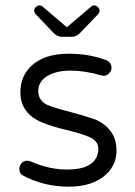

<svg xmlns="http://www.w3.org/2000/svg" viewBox="-20 -701 509 722"><path d="M212.9 -562.5H250Q266.6 -562.5 281.2 -577.1L348.6 -647.5Q354.5 -654.3 354.5 -661.1Q354.5 -668 348.1 -674.3Q341.8 -680.7 334.5 -680.7Q327.1 -680.7 322.3 -675.8L231.4 -598.6L140.6 -675.8Q135.7 -680.7 128.4 -680.7Q121.1 -680.7 114.7 -674.3Q108.4 -668 108.4 -661.1Q108.4 -654.3 114.3 -647.5L181.6 -577.1Q196.3 -562.5 212.9 -562.5ZM390.6 -467.8Q385.7 -472.7 377 -475.6Q314.5 -499 238.3 -499Q143.6 -499 94.7 -450.2Q56.6 -412.1 56.6 -353.5Q56.6 -293.9 104.5 -258.8Q141.6 -232.4 236.3 -210.9Q236.3 -210.9 236.3 -210.9Q313.5 -191.4 332 -176.8Q349.6 -163.1 349.6 -141.6Q349.6 -111.3 330.1 -91.8Q301.8 -63.5 232.4 -63.5Q164.1 -63.5 95.7 -93.8Q88.9 -96.7 83 -96.7Q69.3 -96.7 61.5 -87.9Q52.7 -78.1 52.7 -66.4Q52.7 -49.8 64.5 -42Q144.5 1 238.3 1Q333 1 382.8 -48.8Q418 -84 418 -134.8Q418 -179.7 395.5 -208Q373 -238.3 335 -252.9Q294.9 -266.6 243.2 -280.3Q180.7 -295.9 155.3 -307.6Q124 -324.2 124 -358.4Q124 -394.5 157.7 -415Q191.4 -435.5 245.1 -435.5Q298.8 -435.5 358.4 -418L370.1 -416Q384.8 -416 394.5 -430.7Q399.4 -437.5 399.4 -447.3Q399.4 -457 390.6 -467.8Z"/></svg>

Font: FakePearl
Style: ExtraLight
Weight: 300
Version: Version 1.2